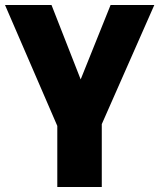

<svg xmlns="http://www.w3.org/2000/svg" viewBox="-32 -528 634 764"><path d="M196 216V-27L-12 -508H173L289 -212L408 -508H582L373 -34V216Z"/></svg>

Font: Mulish Black
Style: Regular
Weight: 900
Designer: Vernon Adams
Foundry: Vernon Adams
Version: Version 3.603; ttfautohint (v1.8.3)